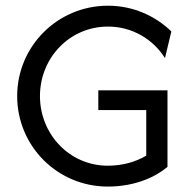

<svg xmlns="http://www.w3.org/2000/svg" viewBox="-20 -658 693 690"><path d="M367.4 12.5C447.9 12.5 525 -11.1 581.9 -58.3V-333.3H333.3V-262.5H505.6V-98.6C466.7 -75.7 419.4 -62.5 367.4 -62.5C229.2 -62.5 123.6 -176.4 123.6 -312.5C123.6 -450.7 230.6 -562.5 368.1 -562.5C454.9 -562.5 529.9 -517.4 572.9 -449.3L595.8 -545.1C536.8 -602.1 456.9 -637.5 368.1 -637.5C186.8 -637.5 41.7 -491.7 41.7 -312.5C41.7 -133.3 186.1 12.5 367.4 12.5Z"/></svg>

Font: Afacad
Style: Regular
Weight: 400
Designer: Kristian Moeller
Foundry: Dicotype
Version: Version 1.000